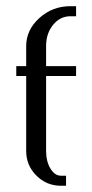

<svg xmlns="http://www.w3.org/2000/svg" viewBox="-20 -596 296 616"><path d="M32.2 -352.1V-383.8H64V-448.2Q64 -500 106.2 -538.1Q148.4 -576.2 206.1 -576.2H224.1V-543.9H206.1Q172.9 -543.9 150.4 -516.4Q127.9 -488.8 127.9 -448.2V-383.8H224.1V-352.1H127.9V-111.8Q127.9 -78.1 141.8 -55.2Q155.8 -32.2 175.8 -32.2H191.9V0H175.8Q129.4 0 96.7 -32.7Q64 -65.4 64 -111.8V-352.1Z"/></svg>

Font: Gawaa
Style: Regular
Weight: 400
Designer: T. Christopher White
Version: Version 1.0